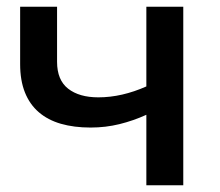

<svg xmlns="http://www.w3.org/2000/svg" viewBox="-20 -552 655 572"><path d="M416 0V-210Q377.5 -192.5 336 -182.2Q294.5 -172 250 -172Q200.5 -172 161.5 -183.2Q122.5 -194.5 95.5 -217.8Q68.5 -241 54.2 -276.8Q40 -312.5 40 -361V-532H150V-368Q150 -313.5 183 -287.8Q216 -262 273 -262Q308 -262 344 -270.2Q380 -278.5 416 -294.5V-532H526V0Z"/></svg>

Font: Argentum Sans
Style: Regular
Weight: 400
Designer: Julieta Ulanovsky, Owen Earl, Chris M. Simpson, Rasmus Andersson, Cristiano Sobral
Foundry: The Argentum Sans Project Authors
Version: Version 3.135; ttfautohint (v1.8.4.7-5d5b-dirty)